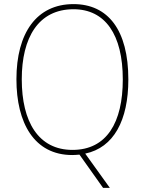

<svg xmlns="http://www.w3.org/2000/svg" viewBox="-20 -745 705 935"><path d="M605 -358C605 -599 506 -725 338 -725C158 -725 60 -584 60 -359C60 -147 146 10 332 10C343 10 354 9 367 8L482 170H515L395 3C534 -26 605 -159 605 -358ZM86 -359C86 -562 167 -700 338 -700C492 -700 578 -577 578 -358C578 -149 500 -15 333 -15C167 -15 86 -152 86 -359Z"/></svg>

Font: Noto Sans Sinhala SemiCondensed Thin
Style: Regular
Weight: 100
Width: 4
Designer: Jelle Bosma - Monotype Design Team
Foundry: Monotype Imaging Inc.
Version: Version 2.006